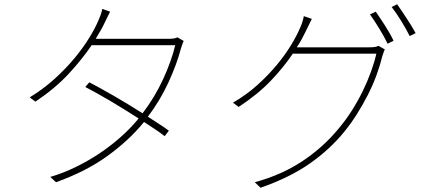

<svg xmlns="http://www.w3.org/2000/svg" viewBox="-20 -836 2040 905"><path d="M846 -643 816 -660Q808 -656 798.5 -654.5Q789 -653 772 -653H431Q443 -673 453.5 -691Q464 -709 472 -726Q478 -738 485 -753Q492 -768 499 -781L462 -794Q460 -781 454 -764.5Q448 -748 444 -740Q429 -704 400.5 -657.5Q372 -611 331 -561.5Q290 -512 237 -464Q184 -416 120 -377L147 -357Q241 -420 305 -489.5Q369 -559 412 -623H806Q788 -548 749 -463Q710 -378 652 -302Q619 -323 584.5 -344Q550 -365 517 -384Q484 -403 454 -419.5Q424 -436 401 -448L382 -426Q405 -414 435 -397.5Q465 -381 498 -361.5Q531 -342 565.5 -320.5Q600 -299 633 -278L628 -271Q592 -228 546 -187.5Q500 -147 447.5 -112Q395 -77 336.5 -48.5Q278 -20 217 -2L244 23Q386 -28 486 -100.5Q586 -173 652 -253L659 -261Q688 -242 713.5 -225Q739 -208 756 -194L776 -220Q757 -234 731.5 -250.5Q706 -267 677 -286Q734 -361 773.5 -446.5Q813 -532 833 -608Q835 -613 838.5 -624.5Q842 -636 846 -643Z M1852 -816 1826 -803Q1848 -775 1871 -737.5Q1894 -700 1911 -666L1939 -680Q1931 -695 1920 -713Q1909 -731 1897 -749Q1885 -767 1873.5 -784.5Q1862 -802 1852 -816ZM1751 -781 1724 -768Q1734 -754 1745.5 -736.5Q1757 -719 1768.5 -700Q1780 -681 1790 -663Q1800 -645 1807 -630L1835 -644Q1819 -678 1794.5 -716Q1770 -754 1751 -781ZM1720 -613H1379Q1393 -634 1403.5 -654Q1414 -674 1423 -692Q1429 -704 1436 -719Q1443 -734 1450 -747L1412 -760Q1410 -747 1404.5 -730.5Q1399 -714 1395 -706Q1381 -672 1353.5 -626Q1326 -580 1286 -531.5Q1246 -483 1194 -436Q1142 -389 1078 -352L1105 -332Q1196 -392 1257 -456Q1318 -520 1360 -583H1754Q1745 -543 1728.5 -497.5Q1712 -452 1689.5 -406Q1667 -360 1638.5 -315Q1610 -270 1577 -231Q1505 -143 1407 -77.5Q1309 -12 1181 23L1208 49Q1348 0 1442 -66.5Q1536 -133 1601 -213Q1634 -253 1662 -297.5Q1690 -342 1713.5 -388Q1737 -434 1754 -480Q1771 -526 1781 -568Q1783 -573 1786.5 -584.5Q1790 -596 1794 -603L1764 -620Q1756 -616 1746.5 -614.5Q1737 -613 1720 -613Z"/></svg>

Font: Spoqa Han Sans Neo Thin
Style: Regular
Weight: 100
Designer: [Spoqa Han Sans Neo] Dong-huui Kim  Younghwa Kang  Yujin Lee  [Noto Sans] Ryoko NISHIZUKA  (kana & ideographs); Paul D. 
Foundry: Spoqa (http://www.spoqa-han-sans.com)
Version: Version 1.100;hotconv 1.0.109;makeotfexe 2.5.65596